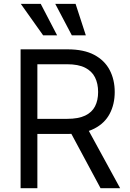

<svg xmlns="http://www.w3.org/2000/svg" viewBox="-20 -986 680 1006"><path d="M87.9 0V-727.5H334Q419.4 -727.5 473.9 -698.5Q528.3 -669.4 554.7 -618.9Q581.1 -568.4 581.1 -503.9Q581.1 -439.9 554.9 -390.1Q528.8 -340.3 474.4 -312.3Q419.9 -284.2 335 -284.2H136.7V-363.3H332Q390.6 -363.3 426.3 -380.4Q461.9 -397.5 478 -429Q494.1 -460.4 494.1 -503.9Q494.1 -547.9 477.8 -580.6Q461.4 -613.3 425.8 -631.3Q390.1 -649.4 331.1 -649.4H175.8V0ZM506.8 0 331.1 -327.1H430.7L609.4 0ZM206.1 -800.8 88.9 -965.8H193.4L279.3 -800.8ZM356.4 -800.8 269.5 -965.8H376L429.7 -800.8Z"/></svg>

Font: GitLab Sans
Style: Regular
Weight: 400
Designer: Rasmus Andersson
Foundry: Modifications by GitLab B.V., manufactured by rsms
Version: Version 4.000;git-c8fb6b7